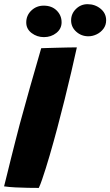

<svg xmlns="http://www.w3.org/2000/svg" viewBox="-36 -888 528 918"><path d="M149.5 10.5Q127.5 10.5 97.8 10Q68 9.5 37.8 8Q7.5 6.5 -16.5 3Q-10.5 -20 -2.2 -54.2Q6 -88.5 16.2 -129Q26.5 -169.5 37.2 -212Q48 -254.5 58.5 -294.5Q81 -377 106.8 -468.8Q132.5 -560.5 161 -657.5Q170.5 -658 191.5 -658.5Q212.5 -659 239 -659.8Q265.5 -660.5 290 -661Q314.5 -661.5 331.5 -661.5Q320.5 -610.5 305.2 -545.5Q290 -480.5 272.8 -411.2Q255.5 -342 238 -276Q229 -243 219.8 -209.2Q210.5 -175.5 201 -143.2Q191.5 -111 182.5 -82.2Q173.5 -53.5 165.2 -29.5Q157 -5.5 149.5 10.5ZM174 -710.5Q141 -710.5 115.2 -730Q89.5 -749.5 89.5 -780.5Q89.5 -814.5 114 -837.8Q138.5 -861 173 -861Q211.5 -861 235 -837.8Q258.5 -814.5 258.5 -781.5Q258.5 -750.5 233.5 -730.5Q208.5 -710.5 174 -710.5ZM386.5 -714.5Q353 -714.5 328.5 -736.5Q304 -758.5 304 -790.5Q304 -822.5 327.2 -845.2Q350.5 -868 382.5 -868Q418.5 -868 445 -846.2Q471.5 -824.5 471.5 -791Q471.5 -768 458.8 -750.8Q446 -733.5 426.5 -724Q407 -714.5 386.5 -714.5Z"/></svg>

Font: Grandstander Thin ExtraBold
Style: Italic
Weight: 800
Italic angle: -15°
Version: Version 1.200